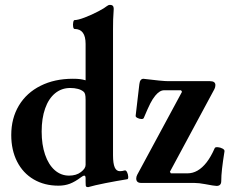

<svg xmlns="http://www.w3.org/2000/svg" viewBox="-20 -746 944 783"><path d="M499 -15.1Q456.5 -8.3 410.6 0.7Q364.7 9.8 339.8 17.1Q334.5 17.1 332.3 15.6Q330.1 14.2 329.6 10Q329.1 5.9 329.1 -4.9V-19Q329.1 -29.8 323.7 -29.8Q321.3 -29.8 317.6 -27.8Q314 -25.9 310.1 -22.9Q286.1 -4.9 265.1 3.2Q244.1 11.2 218.3 11.2Q161.1 11.2 117.4 -14.4Q73.7 -40 49.8 -86.9Q25.9 -133.8 25.9 -195.3Q25.9 -263.7 57.1 -315.7Q88.4 -367.7 145.5 -396.2Q202.6 -424.8 276.9 -424.8Q295.4 -424.8 306.6 -423.3Q317.9 -421.9 329.1 -418.5V-566.9Q329.1 -597.2 317.9 -612.5Q306.6 -627.9 284.2 -627.9Q279.8 -627.9 278.3 -637Q276.9 -646 278.6 -655Q280.3 -664.1 284.2 -664.1Q297.9 -664.1 325.9 -674.8Q354 -685.5 380.9 -699.7Q407.7 -713.9 416 -721.2Q418.9 -723.6 422.1 -724.9Q425.3 -726.1 429.2 -726.1Q443.8 -726.1 443.8 -710Q441.9 -684.1 441.4 -666.5Q440.9 -654.8 440.9 -627.9V-112.8Q440.9 -79.1 447.8 -63.5Q454.6 -47.9 468.8 -47.9Q478.5 -47.9 487.8 -50.8Q493.7 -52.7 498 -44.2Q502.4 -35.6 502.9 -25.6Q503.4 -15.6 499 -15.1ZM320.8 -372.1Q311.5 -379.9 297.6 -383.5Q283.7 -387.2 266.6 -387.2Q231 -387.2 204.6 -365.5Q178.2 -343.8 164.1 -303.7Q149.9 -263.7 149.9 -209.5Q149.9 -156.2 163.8 -115.5Q177.7 -74.7 203.1 -52.2Q228.5 -29.8 261.7 -29.8Q275.9 -29.8 288.3 -33.4Q300.8 -37.1 310.1 -44.4Q319.8 -51.8 324.5 -59.1Q329.1 -66.4 329.1 -73.7V-338.9Q329.1 -354 327.1 -361.3Q325.2 -368.7 320.8 -372.1ZM816.4 4.9Q803.7 2.4 792.5 1.2Q781.2 0 771.5 0H555.7Q545.9 0 540.8 -4.4Q535.6 -8.8 535.6 -18.1Q535.6 -25.4 539.6 -33.2L722.2 -371.6L718.3 -377.9H649.4Q640.1 -377.9 631.1 -372.3Q622.1 -366.7 613.3 -356Q602.1 -342.3 592.8 -324Q583.5 -305.7 566.4 -265.1Q564.5 -260.3 556.2 -260.7Q547.9 -261.2 540.3 -265.1Q532.7 -269 533.2 -273.9L548.3 -402.8Q548.3 -404.8 548.8 -405.3Q549.8 -414.6 553.7 -419.4Q557.6 -424.3 563.5 -424.8Q642.6 -415 666.5 -415H836.4Q858.4 -415 858.4 -398.9Q858.4 -390.6 854.5 -382.8L672.9 -45.4L676.8 -39.1H744.6Q766.1 -39.1 785.6 -50.3Q805.2 -61.5 822.8 -84.2Q840.3 -106.9 855.5 -141.6Q857.4 -146.5 867.9 -145.8Q878.4 -145 887.5 -140.1Q896.5 -135.3 895.5 -128.9Q888.7 -86.4 885.5 -57.9Q882.3 -29.3 882.3 -7.8Q882.3 12.2 863.3 12.2Q858.4 12.2 846.7 10.3Q835 8.3 816.4 4.9Z"/></svg>

Font: Junicode Two Beta VF
Style: Regular
Weight: 400
Designer: Peter S. Baker
Foundry: Briery Creek Software
Version: Version 1.031 beta; ttfautohint (v1.8.1.43-b0c9)